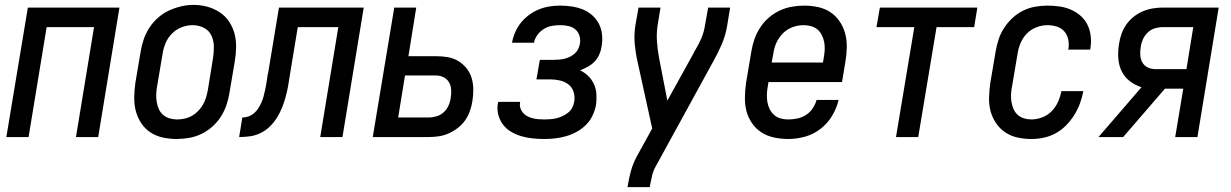

<svg xmlns="http://www.w3.org/2000/svg" viewBox="-20 -561 5040 786"><path d="M6 0 94 -530H469L382 0H291L365 -450H171L97 0Z M703 8Q674 8 646.5 2Q619 -4 596 -19Q573 -34 558 -57Q543 -80 536 -106.5Q529 -133 529.5 -162.5Q530 -192 534 -221L556 -351Q560 -376 568.5 -400.5Q577 -425 591.5 -447.5Q606 -470 627 -488.5Q648 -507 672 -518Q696 -529 721.5 -535Q747 -541 772 -541Q802 -541 829 -533.5Q856 -526 879 -511Q902 -496 917.5 -473Q933 -450 940 -423.5Q947 -397 946.5 -367.5Q946 -338 941 -309L919 -179Q915 -154 906.5 -129.5Q898 -105 883.5 -82.5Q869 -60 848.5 -42Q828 -24 804 -12.5Q780 -1 754 3.5Q728 8 703 8ZM705 -72Q720 -72 736 -75.5Q752 -79 766 -87Q780 -95 791.5 -107Q803 -119 811 -133Q819 -147 823.5 -162Q828 -177 831 -193L852 -323Q856 -347 855.5 -371.5Q855 -396 845 -416.5Q835 -437 814 -447.5Q793 -458 768 -458Q745 -458 722.5 -449Q700 -440 683 -422.5Q666 -405 657 -382.5Q648 -360 645 -337L623 -207Q620 -191 619.5 -175Q619 -159 621.5 -144Q624 -129 630 -115Q636 -101 647.5 -91Q659 -81 674 -76.5Q689 -72 705 -72Q705 -72 705 -72Q705 -72 705 -72Z M959 0 972 -80Q985 -80 997.5 -84.5Q1010 -89 1020.5 -98Q1031 -107 1038 -118.5Q1045 -130 1050.5 -142Q1056 -154 1059 -166.5Q1062 -179 1065 -191.5Q1068 -204 1070 -216.5Q1072 -229 1074 -242Q1074 -244 1074.5 -246Q1075 -248 1075 -250L1076 -256Q1077 -258 1077 -260Q1077 -262 1078 -264L1122 -530H1469L1382 0H1291L1365 -450H1199L1166 -250Q1163 -228 1159 -206.5Q1155 -185 1149 -163Q1143 -141 1134.5 -120Q1126 -99 1113.5 -79Q1101 -59 1084 -42.5Q1067 -26 1046 -16Q1025 -6 1003 -3Q981 0 959 0Z M1506 0 1594 -530H1684L1652 -331H1765Q1790 -331 1813 -327Q1836 -323 1855.5 -311.5Q1875 -300 1889.5 -282Q1904 -264 1910.5 -242.5Q1917 -221 1917.5 -196.5Q1918 -172 1914 -148Q1911 -128 1904 -107.5Q1897 -87 1884.5 -69Q1872 -51 1854.5 -37.5Q1837 -24 1817 -15Q1797 -6 1776 -3Q1755 0 1735 0ZM1610 -80H1735Q1751 -80 1767.5 -85Q1784 -90 1796.5 -101.5Q1809 -113 1816 -128.5Q1823 -144 1825 -160Q1828 -177 1827 -193.5Q1826 -210 1818.5 -223.5Q1811 -237 1796.5 -244.5Q1782 -252 1765 -252H1638Z M2208 8Q2184 8 2160 5.5Q2136 3 2114 -3.5Q2092 -10 2072.5 -21.5Q2053 -33 2039.5 -50.5Q2026 -68 2020 -91Q2014 -114 2018 -137Q2019 -139 2019 -140.5Q2019 -142 2020 -144H2110Q2109 -143 2109 -142.5Q2109 -142 2109 -141Q2107 -129 2110.5 -118Q2114 -107 2121.5 -98.5Q2129 -90 2139 -85Q2149 -80 2160.5 -77Q2172 -74 2184 -73Q2196 -72 2208 -72Q2220 -72 2233 -73Q2246 -74 2258.5 -77Q2271 -80 2283.5 -86Q2296 -92 2306.5 -100.5Q2317 -109 2323 -121Q2329 -133 2331 -146Q2334 -166 2328 -185Q2322 -204 2307 -215.5Q2292 -227 2272.5 -231.5Q2253 -236 2233 -236H2176L2190 -316H2246Q2257 -316 2268.5 -317Q2280 -318 2291 -320.5Q2302 -323 2313 -328.5Q2324 -334 2333 -342Q2342 -350 2347 -360.5Q2352 -371 2354 -382Q2357 -399 2352 -415Q2347 -431 2335 -441Q2323 -451 2306.5 -454.5Q2290 -458 2273 -458Q2256 -458 2239 -455Q2222 -452 2206.5 -442.5Q2191 -433 2180 -418Q2169 -403 2166 -386H2076Q2080 -408 2089 -429Q2098 -450 2112.5 -468Q2127 -486 2146 -500Q2165 -514 2186 -522.5Q2207 -531 2229 -534.5Q2251 -538 2273 -538Q2297 -538 2320.5 -534.5Q2344 -531 2365.5 -522.5Q2387 -514 2404 -499Q2421 -484 2431.5 -464Q2442 -444 2444.5 -420Q2447 -396 2443 -372Q2441 -356 2434 -339.5Q2427 -323 2415 -310Q2403 -297 2387.5 -288.5Q2372 -280 2355 -273Q2374 -264 2388.5 -249.5Q2403 -235 2411.5 -216.5Q2420 -198 2421.5 -176Q2423 -154 2420 -132Q2416 -110 2406 -88.5Q2396 -67 2379 -50Q2362 -33 2341 -21.5Q2320 -10 2297.5 -3.5Q2275 3 2252.5 5.5Q2230 8 2208 8Z M2549 205 2550 198Q2555 168 2563 138.5Q2571 109 2586 81Q2586 81 2586 81Q2586 81 2586 81Q2586 81 2586 81Q2586 81 2586 81L2650 -35L2590 -308Q2582 -343 2578.5 -380.5Q2575 -418 2581 -457L2594 -530H2684L2672 -457Q2667 -423 2669.5 -389.5Q2672 -356 2678 -324L2712 -149L2821 -346Q2822 -348 2822.5 -349.5Q2823 -351 2824 -353L2825 -354Q2840 -378 2851 -404Q2862 -430 2866 -457L2879 -530H2969L2957 -457Q2951 -418 2935 -380.5Q2919 -343 2899 -308L2665 119Q2654 138 2649.5 158Q2645 178 2641 198L2640 205Z M3207 8Q3178 8 3149.5 2Q3121 -4 3098 -18.5Q3075 -33 3059 -56Q3043 -79 3036 -105.5Q3029 -132 3029.5 -161.5Q3030 -191 3034 -221L3056 -351Q3060 -376 3068.5 -400.5Q3077 -425 3091.5 -447.5Q3106 -470 3126.5 -488Q3147 -506 3171.5 -517.5Q3196 -529 3221.5 -533.5Q3247 -538 3272 -538Q3301 -538 3329 -532Q3357 -526 3379.5 -511Q3402 -496 3417.5 -473Q3433 -450 3440 -423.5Q3447 -397 3446.5 -367.5Q3446 -338 3441 -309L3427 -225H3126L3123 -207Q3120 -191 3119.5 -174.5Q3119 -158 3121.5 -143Q3124 -128 3131 -114Q3138 -100 3149.5 -90Q3161 -80 3176 -76Q3191 -72 3207 -72Q3226 -72 3244.5 -76Q3263 -80 3279.5 -90.5Q3296 -101 3307 -117.5Q3318 -134 3323 -152H3413Q3405 -118 3386.5 -87Q3368 -56 3339 -33.5Q3310 -11 3275.5 -1.5Q3241 8 3207 8ZM3139 -305H3349L3352 -323Q3355 -339 3356 -355Q3357 -371 3354.5 -386Q3352 -401 3345.5 -415Q3339 -429 3328 -439Q3317 -449 3301.5 -453.5Q3286 -458 3270 -458Q3270 -458 3270 -458Q3270 -458 3270 -458Q3255 -458 3239.5 -454.5Q3224 -451 3209.5 -443Q3195 -435 3183.5 -423Q3172 -411 3164 -397Q3156 -383 3151.5 -368Q3147 -353 3145 -337Z M3648 0 3723 -450H3568L3582 -530H3981L3968 -450H3814L3739 0Z M4202 8Q4173 8 4145.5 2Q4118 -4 4095.5 -19Q4073 -34 4057.5 -57Q4042 -80 4035 -106.5Q4028 -133 4029 -162.5Q4030 -192 4034 -221L4056 -351Q4060 -375 4068 -399.5Q4076 -424 4090.5 -446.5Q4105 -469 4125 -487.5Q4145 -506 4168.5 -517.5Q4192 -529 4217.5 -533.5Q4243 -538 4268 -538Q4293 -538 4317.5 -534.5Q4342 -531 4364 -521.5Q4386 -512 4403.5 -496.5Q4421 -481 4431.5 -460Q4442 -439 4445 -414.5Q4448 -390 4444 -365Q4444 -363 4443.5 -361Q4443 -359 4443 -358H4353Q4353 -359 4353 -360Q4353 -361 4354 -361Q4357 -381 4353 -400Q4349 -419 4336.5 -433Q4324 -447 4305.5 -452.5Q4287 -458 4268 -458Q4245 -458 4222 -449Q4199 -440 4182.5 -422.5Q4166 -405 4157 -382.5Q4148 -360 4145 -337L4123 -207Q4120 -192 4119 -176Q4118 -160 4120.5 -144.5Q4123 -129 4129 -115Q4135 -101 4146 -91Q4157 -81 4172 -76.5Q4187 -72 4202 -72Q4224 -72 4246.5 -80.5Q4269 -89 4285.5 -106Q4302 -123 4311.5 -144.5Q4321 -166 4325 -188H4415Q4410 -162 4401 -137.5Q4392 -113 4378 -90.5Q4364 -68 4345 -48.5Q4326 -29 4302.5 -16Q4279 -3 4253.5 2.5Q4228 8 4202 8Z M4477 0 4653 -204Q4627 -212 4605 -229Q4583 -246 4571.5 -270Q4560 -294 4558 -323Q4556 -352 4561 -381Q4564 -402 4571 -422Q4578 -442 4590.5 -460Q4603 -478 4620.5 -492Q4638 -506 4658 -514.5Q4678 -523 4699 -526.5Q4720 -530 4740 -530H4969L4882 0H4791L4824 -198H4749L4578 0ZM4710 -278H4837L4865 -450H4740Q4724 -450 4707.5 -445Q4691 -440 4678.5 -428Q4666 -416 4659 -400.5Q4652 -385 4650 -369Q4647 -352 4648 -335.5Q4649 -319 4656.5 -305.5Q4664 -292 4678.5 -285Q4693 -278 4710 -278Z"/></svg>

Font: Iosevka Curly Medium Oblique
Style: Regular
Weight: 500
Italic angle: -9°
Monospace: yes
Designer: Belleve Invis
Foundry: Belleve Invis
Version: Version 11.1.0; ttfautohint (v1.8.3)